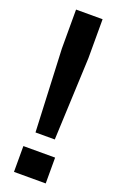

<svg xmlns="http://www.w3.org/2000/svg" viewBox="-155 -842 549 884"><g transform="rotate(20 119.0 -400.0)"><path d="M72.5 -204.5 54.5 -609V-800H184.5V-609L167 -204.5ZM41.5 0V-126.5H197V0Z"/></g></svg>

Font: Big Shoulders Stencil Display ExtraBold
Style: Regular
Weight: 800
Designer: Patric King
Foundry: XO Type Co
Version: Version 1.000